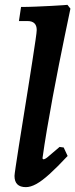

<svg xmlns="http://www.w3.org/2000/svg" viewBox="-20 -757 309 789"><path d="M157.9 -102.3Q164.6 -102.3 175.6 -111.3Q186.7 -120.3 224.8 -153.2L241.7 -150.9L257.9 -116.1Q215.3 -70.4 183.8 -41.9Q152.2 -13.4 128.9 -0.7Q105.6 12 86.4 12Q39.6 12 39.6 -34.1Q39.6 -39.5 44.6 -73Q49.6 -106.6 57.6 -157.8Q65.7 -209.1 75.5 -269.7Q85.2 -330.3 95 -391.5Q104.8 -452.6 112.8 -504.8Q120.9 -556.9 125.9 -591.5Q130.9 -626 130.9 -633.7Q130.9 -670.5 92.9 -670.5H57.8L66.5 -728.4Q94.5 -728.4 127.4 -729.8Q160.3 -731.3 190 -732.7Q219.8 -734.2 238.5 -735.6Q257.2 -737.1 257.2 -737.1L269.4 -721.5Q269.4 -721.5 263.1 -691.2Q256.8 -661 246 -609Q235.3 -556.9 222.4 -492.4Q209.6 -428 196.7 -358.7Q183.9 -289.4 172.8 -224.1Q161.7 -158.7 154.5 -105.9Z"/></svg>

Font: Alegreya
Style: Italic
Weight: 400
Italic angle: -7°
Designer: Juan Pablo del Peral
Foundry: Huerta Tipografica
Version: Version 2.009